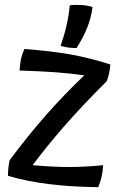

<svg xmlns="http://www.w3.org/2000/svg" viewBox="-20 -750 507 795"><path d="M407 -66Q406 -43 401 -20Q396 3 387 25Q279 24 184.5 12.5Q90 1 13 -22Q13 -41 15 -57.5Q17 -74 20 -87Q97 -190 171.5 -274.5Q246 -359 329 -438Q273 -446 213.5 -450.5Q154 -455 61 -458Q63 -488 67 -506.5Q71 -525 81 -547Q192 -539 272.5 -524.5Q353 -510 437 -483Q435 -461 431 -443.5Q427 -426 422 -414Q322 -314 250 -232Q178 -150 115 -66Q208 -58 272 -58.5Q336 -59 407 -66ZM363 -721Q358 -678 341.5 -636.5Q325 -595 297 -551Q280 -551 264 -553Q248 -555 231 -560Q246 -603 255.5 -644.5Q265 -686 269 -728Q293 -731 319 -729Q345 -727 363 -721Z"/></svg>

Font: Atma Medium
Style: Regular
Weight: 500
Designer: Gregori Vincens, Jeremie Hornus, Riccardo Olocco, Yoann Minet.
Foundry: black foundry
Version: Version 1.101;PS 1.100;hotconv 1.0.86;makeotf.lib2.5.63406